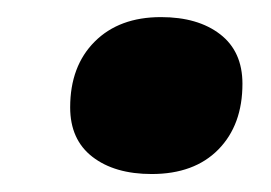

<svg xmlns="http://www.w3.org/2000/svg" viewBox="-20 -463 310 220"><path d="M153.8 -263.6Q111.4 -263.6 85.9 -283.3Q60.4 -303 60.4 -340Q60.4 -387.2 88.5 -415.3Q116.6 -443.4 164.4 -443.4Q206.8 -443.4 232.3 -423.7Q257.8 -404 257.8 -367Q257.8 -319.8 230.2 -291.7Q202.6 -263.6 153.8 -263.6Z"/></svg>

Font: Work Sans
Style: Italic
Weight: 400
Italic angle: -13°
Designer: Wei Huang
Foundry: Wei Huang
Version: Version 2.012